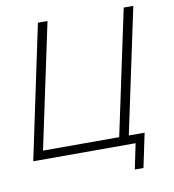

<svg xmlns="http://www.w3.org/2000/svg" viewBox="-91 -790 911 1005"><g transform="rotate(-10 364.5 -287.5)"><path d="M544 135 572 0H28L178 -710H229L88 -46H493L634 -710H685L544 -46H628L590 135Z"/></g></svg>

Font: Raleway Light
Style: Italic
Weight: 300
Italic angle: -12°
Designer: Matt McInerney, Pablo Impallari, Rodrigo Fuenzalida
Foundry: Matt McInerney, Pablo Impallari, Rodrigo Fuenzalida
Version: Version 4.026